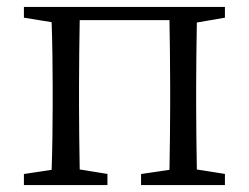

<svg xmlns="http://www.w3.org/2000/svg" viewBox="-20 -534 718 554"><path d="M629 -483V-514H49V-483L129 -470C131 -415 132 -339 132 -286V-228C132 -176 131 -99 129 -44L49 -32V0H290V-32L210 -45C209 -100 208 -176 208 -228V-286C208 -341 209 -421 210 -476H469C470 -421 471 -341 471 -286V-228C471 -176 470 -100 469 -44L387 -32V0H629V-32L548 -45C547 -100 546 -176 546 -228V-286C546 -338 547 -414 548 -469Z"/></svg>

Font: Source Han Serif K
Style: Regular
Weight: 400
Designer: Ryoko NISHIZUKA 西塚涼子 (kana & ideographs); Frank Grießhammer (Latin, Greek & Cyrillic); Wenlong ZHANG 张文龙 (bopomofo); San
Foundry: Adobe Systems Incorporated
Version: Version 1.001;PS 1.001;hotconv 16.6.54;makeotf.lib2.5.65590